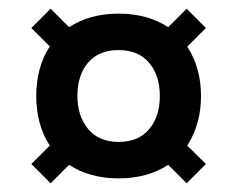

<svg xmlns="http://www.w3.org/2000/svg" viewBox="-20 -656 540 437"><path d="M156.2 -438Q156.2 -391.6 180.7 -362.3Q205.1 -333 250 -333Q294.9 -333 319.3 -361.8Q343.8 -390.6 343.8 -437.5Q343.8 -484.4 319.3 -513.2Q294.9 -542 250 -542Q205.1 -542 180.7 -513.7Q156.2 -485.4 156.2 -438ZM362.8 -594.2 404.8 -636.2 448.7 -592.3 406.2 -549.8Q437.5 -502 437.5 -437.5Q437.5 -373 406.2 -324.7L448.7 -282.7L404.8 -238.8L362.8 -280.8Q315.4 -250 250 -250Q184.6 -250 137.2 -280.8L95.2 -238.8L51.3 -282.7L93.3 -324.7Q62.5 -372.1 62.5 -437.5Q62.5 -502.9 93.3 -550.3L51.3 -592.3L95.2 -636.2L137.2 -594.2Q184.6 -625 250 -625Q315.4 -625 362.8 -594.2Z"/></svg>

Font: Oswald
Style: Book
Weight: 400
Designer: vernon adams
Foundry: vernon adams
Version: Version 1.000